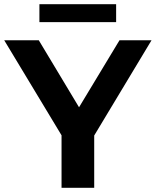

<svg xmlns="http://www.w3.org/2000/svg" viewBox="-33 -891 739 911"><path d="M414 -248 686 -700H534L342 -382L151 -700H-13L259 -249V0H414ZM518 -786V-871H154V-786Z"/></svg>

Font: Montserrat-Alt1
Style: Bold
Weight: 700
Designer: Differentunic
Foundry: Differentunic
Version: Version 7.222